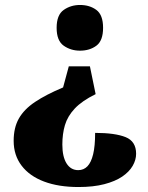

<svg xmlns="http://www.w3.org/2000/svg" viewBox="-20 -561 597 773"><path d="M365 -182Q310 -155 281 -124Q252 -93 241.5 -57.5Q231 -22 231 21Q231 70 248 97Q265 124 295 124Q317 124 332 108.5Q347 93 355 60Q363 27 363 -26Q443 -26 485.5 -9Q528 8 528 58Q528 83 514 107Q500 131 472 150Q444 169 400 180.5Q356 192 296 192Q216 192 157.5 170Q99 148 67 106Q35 64 35 6Q35 -47 56 -84Q77 -121 121 -150.5Q165 -180 234 -209L257 -294H342ZM302 -541Q341 -541 368 -521Q395 -501 395 -449Q395 -397 368 -377Q341 -357 302 -357Q265 -357 236.5 -377Q208 -397 208 -449Q208 -501 236.5 -521Q265 -541 302 -541Z"/></svg>

Font: Noto Serif Hebrew Black
Style: Regular
Weight: 900
Version: Version 2.003